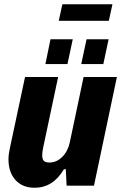

<svg xmlns="http://www.w3.org/2000/svg" viewBox="-20 -875 571 905"><path d="M423 0H294L290 -78L281 -77Q230 10 143 10Q86 10 53 -26.5Q20 -63 20 -124Q20 -147 26 -174L98 -512H254L183 -177Q179 -158 179 -143Q179 -124 187 -116.5Q195 -109 213 -109Q247 -109 273.5 -135.5Q300 -162 309 -204L374 -512H531ZM218 -690H323L298 -573H194ZM388 -690H492L467 -573H363ZM274 -855H510L493 -777H257Z"/></svg>

Font: Decalotype ExtraBold Italic
Style: Regular
Weight: 800
Italic angle: -12°
Designer: Alfredo Marco Pradil
Foundry: Alfredo Marco Pradil
Version: Version 1.0